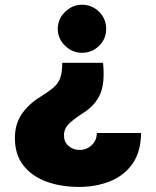

<svg xmlns="http://www.w3.org/2000/svg" viewBox="-20 -565 641 789"><path d="M403.4 -306.8Q411.9 -223.7 391.3 -177.6Q370.7 -131.4 322.4 -100.9Q284.8 -77.1 263.8 -56.8Q242.9 -36.6 242.9 -8.5Q242.9 18.1 261.5 34.6Q280.2 51.1 306.8 51.1Q335.6 51.1 356.7 31.6Q377.8 12.1 377.8 -18.5H559.7Q558.9 59.7 524.1 108.5Q489.3 157.3 431.8 180.2Q374.3 203.1 305.4 203.1Q229.4 203.1 169.7 180.9Q110.1 158.7 75.6 114.2Q41.2 69.6 41.2 2.8Q41.2 -54 68.5 -95Q95.9 -136 146.3 -167.6Q179.7 -188.2 199.2 -204.7Q218.8 -221.2 227.3 -244.1Q235.8 -267 235.8 -306.8ZM316.8 -545.5Q358 -545.5 387.3 -516.5Q416.5 -487.6 416.2 -446Q416.5 -405.5 387.3 -376.8Q358 -348 316.8 -348Q277.7 -348 247.7 -376.8Q217.7 -405.5 217.3 -446Q217.7 -487.6 247.7 -516.5Q277.7 -545.5 316.8 -545.5Z"/></svg>

Font: Inter UI Black
Style: Regular
Weight: 900
Designer: Rasmus Andersson
Foundry: rsms
Version: 3.2;8d6f07862